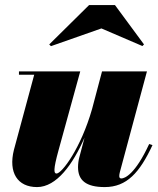

<svg xmlns="http://www.w3.org/2000/svg" viewBox="-20 -750 640 780"><path d="M392 -634.5 558.5 -563 565 -569.5 447 -729.5H342L180 -569.5L187 -562.5ZM306 -460H57V-446.5H119L36.5 -141C13.5 -49 51 10 130.5 10C210 10 276.5 -83 323.5 -191L302 -110C299 -99 297 -84 297 -71C297 -18 328.5 10 405.5 10C495 10 547.5 -49 599.5 -160.5L586 -165C529 -41.5 486.5 -25 473 -25C467 -25 464.5 -28.5 464.5 -35C464.5 -39.5 465.5 -45 467 -51L577 -460H394.5L354 -307C308.5 -148 231.5 -45 209.5 -45C198.5 -45 196 -60.5 217.5 -138.5Z"/></svg>

Font: Bodoni* 16pt Fatface
Style: Italic
Weight: 900
Italic angle: -13°
Version: Version 2.3